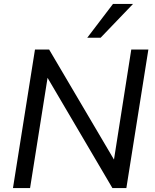

<svg xmlns="http://www.w3.org/2000/svg" viewBox="-20 -957 788 977"><path d="M46 0 158 -705H230L560 -145L648 -705H735L623 0H552L222 -561L133 0ZM424 -765 555 -937H657L492 -765Z"/></svg>

Font: Mulish Medium
Style: Italic
Weight: 500
Italic angle: -9°
Designer: Vernon Adams
Foundry: Vernon Adams
Version: Version 3.603; ttfautohint (v1.8.3)